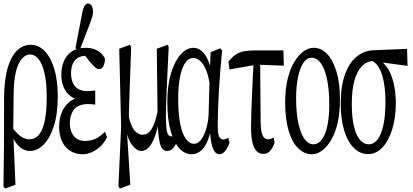

<svg xmlns="http://www.w3.org/2000/svg" viewBox="-24 -809 2336 1086"><path d="M-4.4 245.6 -1.5 15.1 -1 -254.9Q0 -358.4 19.3 -424.6Q38.6 -490.7 72.5 -523.2Q106.4 -555.7 149.9 -555.7Q193.8 -555.7 228.5 -520.3Q263.2 -484.9 283 -419.4Q302.7 -354 302.7 -263.2Q302.7 -163.1 280 -94Q257.3 -24.9 221.7 10Q186 44.9 145 44.9Q126.5 44.9 106.2 34.9Q85.9 24.9 67.1 0Q48.3 -24.9 35.2 -67.4H33.2L41.5 -92.3Q58.1 -69.8 74.5 -53.7Q90.8 -37.6 107.2 -29.3Q123.5 -21 141.6 -21Q176.8 -21 198.7 -50Q220.7 -79.1 230.5 -132.6Q240.2 -186 240.2 -258.3Q240.2 -340.8 228 -394Q215.8 -447.3 194.6 -474.1Q173.3 -501 147.5 -501Q120.1 -501 98.9 -476.3Q77.6 -451.7 65.9 -402.8Q54.2 -354 53.2 -280.8L50.8 -68.4V-57.6L63.5 235.8L4.9 257.3Z M442.4 63.5Q404.8 63.5 374.8 45.4Q344.7 27.3 327.6 -7.6Q310.5 -42.5 310.5 -92.3Q310.5 -140.6 327.1 -177.5Q343.8 -214.4 372.6 -235.8Q401.4 -257.3 438 -257.3V-242.7Q401.4 -245.1 376 -264.2Q350.6 -283.2 336.7 -314.5Q322.8 -345.7 322.8 -384.3Q322.8 -428.2 337.4 -462.9Q352.1 -497.6 382.6 -518.1Q413.1 -538.6 461.9 -538.6Q487.8 -538.6 508.8 -531Q529.8 -523.4 545.7 -509.5Q561.5 -495.6 569.8 -476.6Q569.8 -454.1 561.5 -436.3Q553.2 -418.5 536.1 -418.5Q527.8 -418.5 521.2 -422.6Q514.6 -426.8 505.9 -435.5Q497.1 -444.3 484.9 -459L447.8 -505.9H498L504.9 -484.9Q493.2 -489.7 483.4 -491.5Q473.6 -493.2 461.9 -493.2Q435.1 -493.2 416.5 -481.9Q397.9 -470.7 387.9 -448.7Q377.9 -426.8 377.9 -394Q377.9 -363.3 387.9 -340.8Q397.9 -318.4 417.5 -306.2Q437 -293.9 467.3 -293.9Q477.1 -293.9 488 -294.9Q499 -295.9 514.6 -296.9V-217.3Q497.1 -219.7 488.8 -220Q480.5 -220.2 473.6 -220.2Q443.8 -220.2 423.8 -211.4Q403.8 -202.6 392.6 -186.8Q381.3 -170.9 376.2 -152.1Q371.1 -133.3 371.1 -113.3Q371.1 -83.5 380.9 -60.5Q390.6 -37.6 409.4 -24.7Q428.2 -11.7 455.6 -11.7Q482.4 -11.7 509.8 -21.2Q537.1 -30.8 569.8 -64L581.5 -32.7Q564.9 0 542 20.8Q519 41.5 494.1 52.5Q469.2 63.5 442.4 63.5ZM402.8 -536.6 441.9 -740.2Q447.8 -767.6 456.1 -778.3Q464.4 -789.1 473.6 -789.1Q486.3 -789.1 494.1 -776.6Q502 -764.2 502 -744.1Q502 -728.5 498.5 -716.3Q495.1 -704.1 486.8 -681.6L424.3 -519Z M646 245.6 661.1 -92.3 650.4 -533.2 710.4 -555.7 717.8 -543.9Q714.4 -454.6 712.4 -387.7Q710.4 -320.8 708.3 -269.5Q706.1 -218.3 705.3 -176.5Q704.6 -134.8 704.6 -95.2L693.8 -70.8L712.9 235.8L654.3 257.3ZM921.9 44.9Q891.1 44.9 880.4 1.2Q869.6 -42.5 867.7 -119.1V-122.6L862.8 -533.2L923.8 -555.7L930.2 -543.9Q925.8 -454.1 922.9 -389.6Q919.4 -326.2 918 -279.8Q916.5 -239.3 915 -200.2Q914.6 -176.8 914.6 -166.5Q914.6 -162.1 914.6 -159.2Q914.6 -154.3 914.6 -133.3Q916 -76.7 922.4 -57.1Q928.7 -37.6 946.3 -37.6Q953.6 -37.6 961.2 -40.5Q968.8 -43.5 974.6 -48.3L981 -18.6Q971.7 8.3 957.5 26.6Q943.4 44.9 921.9 44.9ZM774.4 44.9Q750.5 44.9 724.6 12.9Q698.7 -19 687 -83.5H686L702.6 -154.3Q718.3 -89.4 739.3 -68.1Q760.3 -46.9 781.2 -46.9Q800.3 -46.9 815.7 -58.3Q831.1 -69.8 844.5 -101.1Q857.9 -132.3 870.1 -189.9L884.3 -166.5H882.8Q871.1 -92.3 854.7 -44.9Q838.4 2.4 818.4 23.7Q798.3 44.9 774.4 44.9Z M1060.5 63.5Q1021.5 63.5 990.7 30.5Q960 -2.4 941.2 -68.6Q922.4 -134.8 922.4 -231Q922.4 -326.7 943.6 -395.8Q964.8 -464.8 998.5 -501.7Q1032.2 -538.6 1068.4 -538.6Q1094.2 -538.6 1114.5 -522.7Q1134.8 -506.8 1150.6 -472.7Q1166.5 -438.5 1175.8 -380.9H1190.9L1166.5 -302.7Q1159.2 -367.7 1143.8 -407.2Q1128.4 -446.8 1108.6 -464.1Q1088.9 -481.4 1068.8 -481.4Q1043.9 -481.4 1024.9 -455.3Q1005.9 -429.2 994.9 -377.4Q983.9 -325.7 983.9 -251.5Q983.9 -166.5 995.1 -109.6Q1006.3 -52.7 1026.9 -24.2Q1047.4 4.4 1074.2 4.4Q1095.7 4.4 1113.5 -19Q1131.3 -42.5 1144 -86.2Q1156.7 -129.9 1156.7 -189.9L1162.6 -402.3L1167.5 -514.2L1222.2 -535.6L1232.4 -523.4Q1226.6 -466.8 1221.9 -407.5Q1217.3 -348.1 1214.1 -292.5Q1210.9 -236.8 1209.2 -188.5Q1207.5 -140.1 1207.5 -105Q1207.5 -56.6 1214.8 -38.3Q1222.2 -20 1238.3 -20Q1245.6 -20 1253.2 -22.9Q1260.7 -25.9 1267.6 -30.8L1273.9 -1Q1264.6 26.4 1249.8 44.9Q1234.9 63.5 1216.8 63.5Q1201.7 63.5 1189.9 48.3Q1178.2 33.2 1170.7 -5.9Q1163.1 -44.9 1161.6 -115.7L1174.8 -114.3Q1166.5 -51.8 1150.4 -12.9Q1134.3 25.9 1111.1 44.7Q1087.9 63.5 1060.5 63.5Z M1273.9 -416 1268.1 -460Q1287.1 -484.9 1307.4 -499Q1327.6 -513.2 1354.2 -518.6Q1380.9 -523.9 1417.5 -523.9H1579.1L1581.5 -437.5L1428.2 -443.4ZM1466.8 61.5Q1442.9 61.5 1427.2 45.4Q1411.6 29.3 1403.8 -3.7Q1396 -36.6 1396 -85.9Q1396 -127 1397.5 -174.8Q1398.9 -222.7 1401.6 -274.2Q1404.3 -325.7 1406.2 -378.7Q1408.2 -431.6 1411.6 -481.4H1447.3L1450.2 -121.6Q1451.2 -61.5 1461.9 -41.3Q1472.7 -21 1492.7 -21Q1500 -21 1508.3 -23.9Q1516.6 -26.9 1523.9 -31.7L1529.3 -1.5Q1516.6 31.2 1502.4 46.4Q1488.3 61.5 1466.8 61.5Z M1739.3 63.5Q1698.2 63.5 1663.6 30.5Q1628.9 -2.4 1608.9 -68.6Q1588.9 -134.8 1588.9 -231Q1588.9 -302.7 1602.3 -359.6Q1615.7 -416.5 1639.2 -456.1Q1662.6 -495.6 1691.2 -517.1Q1719.7 -538.6 1751.5 -538.6Q1792.5 -538.6 1825.7 -504.4Q1858.9 -470.2 1878.9 -404.8Q1898.9 -339.4 1898.9 -245.1Q1898.9 -173.3 1886 -115.7Q1873 -58.1 1849.9 -18.6Q1826.7 21 1798.3 42.2Q1770 63.5 1739.3 63.5ZM1748 7.3Q1777.8 7.3 1798.6 -22.7Q1819.3 -52.7 1828.9 -103.5Q1838.4 -154.3 1838.4 -216.8Q1838.4 -303.2 1825.4 -362.5Q1812.5 -421.9 1790.3 -452.1Q1768.1 -482.4 1739.7 -482.4Q1710 -482.4 1690.4 -451.7Q1670.9 -420.9 1660.9 -369.1Q1650.9 -317.4 1650.9 -254.9Q1650.9 -168.5 1664.1 -109.6Q1677.2 -50.8 1699.2 -21.7Q1721.2 7.3 1748 7.3Z M2059.1 62.5Q2012.2 62.5 1977.3 27.8Q1942.4 -6.8 1922.9 -70.8Q1903.3 -134.8 1903.3 -220.7Q1903.3 -322.3 1927.7 -389.2Q1952.1 -456.1 1995.1 -490Q2038.1 -523.9 2092.3 -524.9L2278.3 -532.7L2281.2 -436.5L2095.7 -461.4L2087.4 -464.4Q2048.3 -461.9 2021.5 -433.1Q1994.6 -404.3 1980.2 -351.3Q1965.8 -298.3 1965.8 -220.7Q1965.8 -146.5 1977.8 -95.2Q1989.7 -43.9 2011.5 -18.3Q2033.2 7.3 2061.5 7.3Q2088.9 7.3 2110.1 -18.3Q2131.3 -43.9 2143.8 -98.1Q2156.2 -152.3 2156.2 -234.9Q2156.2 -273.4 2152.1 -310.5Q2147.9 -347.7 2138.9 -379.6Q2129.9 -411.6 2114 -435.1Q2098.1 -458.5 2074.2 -467.3L2082.5 -482.4Q2117.7 -477.5 2142.6 -454.1Q2167.5 -430.7 2183.3 -395.8Q2199.2 -360.8 2207 -317.1Q2214.8 -273.4 2214.8 -226.6Q2214.8 -144 2194.8 -78.6Q2174.8 -13.2 2139.4 24.7Q2104 62.5 2059.1 62.5Z"/></svg>

Font: Scarab Serif
Style: Condensed
Weight: 400
Designer: John Roberts
Foundry: Scarab
Version: 1.0